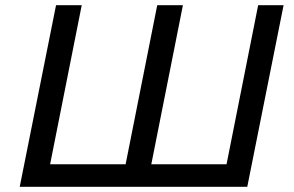

<svg xmlns="http://www.w3.org/2000/svg" viewBox="-20 -720 1135 740"><path d="M487 -87 459 -61 586 -700H685L558 -61L538 -87H878L848 -61L975 -700H1073L933 0H56L196 -700H295L168 -61L149 -87Z"/></svg>

Font: MOST Montserrat Medium
Style: Italic
Weight: 500
Italic angle: -11.3°
Designer: Julieta Ulanovsky
Foundry: Julieta Ulanovsky
Version: Version 8.000;March 11, 2024;FontCreator 15.0.0.2926 64-bit